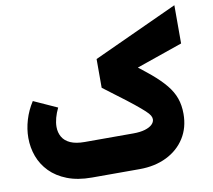

<svg xmlns="http://www.w3.org/2000/svg" viewBox="-98 -1078 1322 1191"><g transform="rotate(-10 562.5 -482.0)"><path d="M640 -225V0H386Q297 0 231.5 -25.5Q166 -51 123.5 -94.5Q81 -138 60.5 -193.5Q40 -249 40 -310Q40 -366 57 -423Q74 -480 107 -531L255 -464Q240 -433 232 -403.5Q224 -374 224 -347Q224 -312 240 -284Q256 -256 290.5 -240.5Q325 -225 380 -225ZM512 0Q504 0 498 -31Q492 -62 492 -114Q492 -164 498 -194.5Q504 -225 512 -225ZM512 0V-225H686Q730 -225 760 -234Q790 -243 805.5 -258Q821 -273 821 -291Q821 -302 814 -314.5Q807 -327 786 -346.5Q765 -366 725.5 -398Q686 -430 620 -479L542 -538L657 -718L727 -666Q806 -608 860.5 -562Q915 -516 949 -474.5Q983 -433 998.5 -389Q1014 -345 1014 -291Q1014 -204 972.5 -138.5Q931 -73 857 -36.5Q783 0 686 0ZM542 -538V-719L1075 -964V-723Z"/></g></svg>

Font: Alexandria Black
Style: Regular
Weight: 900
Designer: Mohamed Gaber
Foundry: Kief Type Foundry
Version: Version 5.100